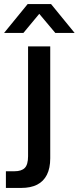

<svg xmlns="http://www.w3.org/2000/svg" viewBox="-74 -757 387 944"><path d="M-45 167V85H-3Q32 85 48 68.5Q64 52 64 11V-529H173V21Q173 70 156.5 102.5Q140 135 108.5 151Q77 167 30 167ZM-54 -595 62 -737H177L293 -595H198L119 -689L41 -595Z"/></svg>

Font: Mona Sans SemiExpanded Medium
Style: Regular
Weight: 500
Width: 6
Designer: Deni Anggara
Foundry: GitHub
Version: Version 2.000